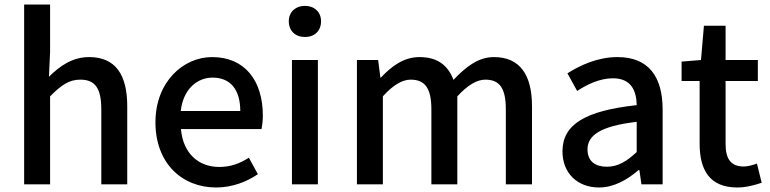

<svg xmlns="http://www.w3.org/2000/svg" viewBox="-20 -817 3412 851"><path d="M87 0H202V-390C251 -439 285 -464 336 -464C401 -464 429 -427 429 -332V0H544V-346C544 -486 492 -564 375 -564C300 -564 245 -524 197 -477L202 -586V-797H87Z M938 14C1009 14 1073 -11 1123 -45L1083 -118C1043 -92 1001 -77 952 -77C857 -77 791 -140 782 -245H1139C1142 -259 1145 -281 1145 -304C1145 -459 1066 -564 920 -564C792 -564 669 -454 669 -275C669 -93 787 14 938 14ZM781 -325C792 -421 853 -473 922 -473C1002 -473 1045 -419 1045 -325Z M1274 0H1389V-551H1274ZM1332 -653C1374 -653 1403 -680 1403 -723C1403 -763 1374 -791 1332 -791C1289 -791 1260 -763 1260 -723C1260 -680 1289 -653 1332 -653Z M1562 0H1677V-390C1722 -440 1763 -464 1800 -464C1863 -464 1892 -427 1892 -332V0H2007V-390C2053 -440 2094 -464 2131 -464C2194 -464 2222 -427 2222 -332V0H2338V-346C2338 -486 2284 -564 2169 -564C2100 -564 2045 -521 1990 -463C1966 -526 1921 -564 1839 -564C1770 -564 1716 -524 1668 -473H1666L1656 -551H1562Z M2635 14C2701 14 2760 -20 2810 -63H2814L2823 0H2917V-331C2917 -478 2854 -564 2717 -564C2629 -564 2552 -528 2495 -492L2538 -414C2585 -444 2639 -470 2697 -470C2778 -470 2801 -414 2802 -351C2573 -326 2473 -265 2473 -146C2473 -49 2540 14 2635 14ZM2670 -78C2621 -78 2584 -100 2584 -155C2584 -216 2639 -258 2802 -277V-143C2757 -101 2718 -78 2670 -78Z M3248 14C3288 14 3326 3 3356 -7L3335 -92C3319 -86 3295 -79 3277 -79C3219 -79 3196 -113 3196 -179V-458H3339V-551H3196V-703H3100L3087 -551L3001 -544V-458H3081V-180C3081 -64 3125 14 3248 14Z"/></svg>

Font: ChiuKong Gothic CL Medium
Style: Regular
Weight: 500
Designer: Ryoko NISHIZUKA 西塚涼子 (kana, bopomofo & ideographs); Paul D. Hunt (Latin, Greek & Cyrillic); Sandoll Communications 산돌커뮤니
Foundry: Adobe
Version: Version 1.300